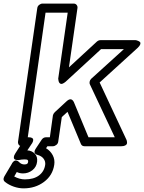

<svg xmlns="http://www.w3.org/2000/svg" viewBox="-81 -787 800 1066"><path d="M-57.1 192.9 -15.1 122.1Q-14.6 120.6 -13.4 118.4Q-12.2 116.2 -8.1 111.8Q-3.9 107.4 0.7 105.2Q5.4 103 12.2 104.7Q19 106.4 25.9 113.8Q38.1 126 54.2 126Q65.9 126 70.1 122.3Q74.2 118.7 75.2 111.8Q76.2 105 72.8 101.6Q69.3 98.1 57.1 98.1Q39.1 98.1 25.9 101.1Q23.9 101.6 20.8 101.8Q17.6 102.1 10.5 101.1Q3.4 100.1 -0.5 96.9Q-4.4 93.8 -4.2 85.4Q-3.9 77.1 3.9 64.9L30.8 22.9Q23.9 20.5 21 13.2Q18.1 5.9 19 0L126 -742.2Q127.4 -752.9 136.5 -760Q145.5 -767.1 154.8 -767.1H328.1Q338.9 -767.1 344.7 -759.3Q350.6 -751.5 349.1 -742.2L301.8 -413.1L457 -556.2Q466.3 -564 476.1 -564H671.9Q673.8 -564 677 -563.2Q680.2 -562.5 687 -559.6Q693.8 -556.6 697 -552.5Q700.2 -548.3 697.5 -540.3Q694.8 -532.2 684.1 -522L472.2 -329.1L620.1 -13.2Q621.1 -11.7 622.1 -9Q623 -6.3 624 0.2Q625 6.8 623.3 11.7Q621.6 16.6 613.8 20.8Q606 24.9 592.8 24.9H388.2Q373.5 24.9 368.2 12.2L293.9 -166L262.2 -137.2L242.2 0Q240.7 10.7 231.4 17.8Q222.2 24.9 212.9 24.9H182.1L174.8 36.1Q198.7 50.3 211.7 74.7Q224.6 99.1 220.2 127.9Q211.4 187 163.3 222.9Q115.2 258.8 49.8 258.8Q23.4 258.8 -4.4 249.3Q-32.2 239.7 -53.2 223.1Q-67.4 212.4 -57.1 192.9ZM-2 192.9Q27.8 209 57.1 209Q106.4 209 135.5 187Q164.6 165 169.9 127.9Q172.4 109.4 161.1 94.2Q149.9 79.1 127.9 73.2Q99.1 65.9 118.2 37.1L150.9 -12.2Q160.2 -24.9 174.8 -24.9H195.8L212.9 -147Q214.8 -155.3 223.1 -164.1L289.1 -225.1Q314.9 -248.5 329.1 -220.2L410.2 -24.9H556.2L418 -318.8Q415 -324.2 416.7 -333.5Q418.5 -342.8 424.8 -349.1L606.9 -514.2H480L283.2 -333Q264.6 -317.9 255.6 -321.8Q246.6 -325.7 244.1 -337.9L242.2 -350.1L294.9 -716.8H171.9L73.2 -24.9H78.1Q90.3 -24.9 96.7 -21.2Q103 -17.6 103.3 -12.2Q103.5 -6.8 101.8 -1.5Q100.1 3.9 97.7 7.8L95.2 11.2L70.8 47.9Q95.7 49.3 112.1 66.2Q128.4 83 125 110.8Q121.6 140.1 98.9 158Q76.2 175.8 46.9 175.8Q27.8 175.8 12.2 168Z"/></svg>

Font: Trueno Bold Outline
Style: Italic
Weight: 700
Width: 6
Designer: Julieta Ulanovsky
Foundry: Julieta Ulanovsky
Version: Version 3.001b | FøM Fix